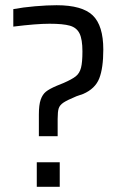

<svg xmlns="http://www.w3.org/2000/svg" viewBox="-20 -716 477 736"><path d="M129 -277Q129 -314 136 -334Q143 -354 156 -364.5Q169 -375 197 -387L224 -398Q256 -412 270.5 -423.5Q285 -435 290.5 -456Q296 -477 296 -519Q296 -565 285 -587.5Q274 -610 248 -617.5Q222 -625 170 -625Q119 -625 31 -614V-681Q68 -688 114.5 -692Q161 -696 197 -696Q295 -696 335.5 -657Q376 -618 376 -526Q376 -455 360.5 -415.5Q345 -376 299 -356L273 -347Q237 -332 223 -322.5Q209 -313 205 -300.5Q201 -288 201 -260V-194H129ZM121 0V-94H209V0Z"/></svg>

Font: Assailand
Style: Regular
Weight: 400
Designer: Hector Gatti with collaboration of the Omnibus-Type team
Foundry: Omnibus-Type
Version: Version 0.072;October 19, 2019;FontCreator 12.0.0.2547 64-bi